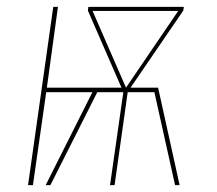

<svg xmlns="http://www.w3.org/2000/svg" viewBox="-20 -538 632 558"><path d="M514.2 -518.1 512.7 -507.3 359.4 -283.2H439.5L502 0H488.8L428.7 -270H351.1L313 0H299.8L338.4 -270H262.7L126.5 0H112.8L248.5 -270H114.3L75.7 0H61.5L134.8 -518.1H148.4L116.2 -283.2H333L235.4 -507.3L236.8 -518.1L242.7 -517.6L243.2 -518.1H511.7ZM249 -506.3 346.2 -283.2 498 -506.3Z"/></svg>

Font: Fira Sans Compressed Hair
Style: Italic
Weight: 100
Width: 3
Italic angle: -8°
Designer: Carrois Corporate & Edenspiekermann AG
Foundry: Carrois Corporate GbR & Edenspiekermann AG
Version: Version 4.203;PS 004.203;hotconv 1.0.88;makeotf.lib2.5.64775